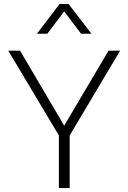

<svg xmlns="http://www.w3.org/2000/svg" viewBox="-20 -958 654 978"><path d="M280 -268 22 -700H82L307 -318L533 -700H592L335 -268V0H280ZM284 -938H329L446 -786H393L307 -900L221 -786H168Z"/></svg>

Font: Bai Jamjuree Light
Style: Regular
Weight: 300
Designer: Katatrad Aksorn Co.,Ltd.
Foundry: Cadson Demak Co.,Ltd.
Version: Version 1.000; ttfautohint (v1.6)